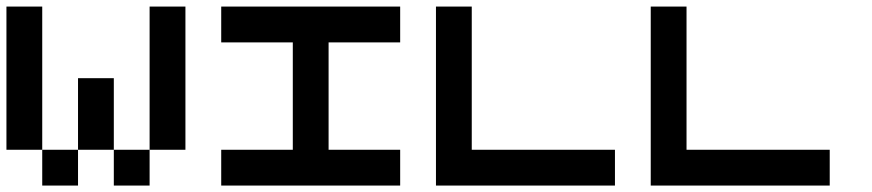

<svg xmlns="http://www.w3.org/2000/svg" viewBox="-20 -576 2707 596"><path d="M111.1 -111.1H0V-555.6H111.1ZM222.2 0H111.1V-111.1H222.2ZM333.3 -111.1H222.2V-333.3H333.3ZM444.4 0H333.3V-111.1H444.4ZM555.6 -111.1H444.4V-555.6H555.6Z M888.9 -444.4H666.7V-555.6H1222.2V-444.4H1000V-111.1H1222.2V0H666.7V-111.1H888.9Z M1333.3 0V-555.6H1444.4V-111.1H1888.9V0Z M2000 0V-555.6H2111.1V-111.1H2555.6V0Z"/></svg>

Font: Pixeloid Mono
Style: Regular
Weight: 400
Monospace: yes
Designer: GGBotNet
Foundry: GGBotNet
Version: 0.5